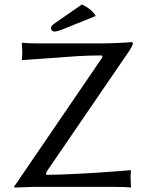

<svg xmlns="http://www.w3.org/2000/svg" viewBox="-20 -840 664 863"><path d="M187 -54.2Q245.1 -54.2 340.1 -59.3Q435.1 -64.5 501 -69.8L566.9 -75.2L568.8 -71.8Q566.9 -56.2 566.9 -39.1Q566.9 -28.3 568.8 0L566.9 2.9Q543 0 496.1 0H132.8L45.9 2.9L43 -1Q49.3 -9.3 58.3 -22.5Q67.4 -35.6 68.8 -38.1L438 -579.1Q441.4 -585 440.2 -587.9Q439 -590.8 435.1 -590.8Q380.4 -590.8 325.2 -587.4Q270 -584 200 -578.4Q129.9 -572.8 80.1 -569.8L78.1 -573.2Q80.1 -588.9 80.1 -606Q80.1 -616.7 78.1 -645L80.1 -647.9Q104.5 -645 141.1 -645H444.8Q468.8 -645 513.7 -647Q558.6 -648.9 570.8 -650.9Q577.1 -650.9 577.1 -645Q577.1 -632.8 546.9 -590.8L191.9 -71.8Q187 -64.9 187 -54.2ZM348.1 -819.8Q391.1 -800.3 410.2 -768.1L266.1 -710Q238.3 -698.2 224.1 -698.2Q217.8 -698.2 213.4 -702.6Q209 -707 209 -712.9Q209 -723.6 224.1 -733.9Z"/></svg>

Font: Linux Biolinum
Style: Regular
Weight: 400
Designer: Philipp H. Poll
Foundry: Philipp H. Poll
Version: Version 0.6.4